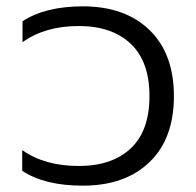

<svg xmlns="http://www.w3.org/2000/svg" viewBox="-20 -570 618 605"><path d="M50 -32V-97Q121 -47 228 -47Q333 -47 392 -102.5Q451 -158 451 -267Q451 -376 392 -432Q333 -488 228 -488Q122 -488 51 -437V-503Q123 -550 241 -550Q374 -550 451 -475.5Q528 -401 528 -267Q528 -133 451 -59Q374 15 241 15Q120 15 50 -32Z"/></svg>

Font: Prompt Light
Style: Regular
Weight: 300
Designer: Katatrad Team
Foundry: CadsonDemak
Version: Version 1.001